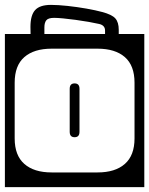

<svg xmlns="http://www.w3.org/2000/svg" viewBox="-40 -745 610 785"><path d="M445.5 -623Q445.5 -614 445.5 -606H550V20H-20V-606H85Q84.5 -620.5 84.5 -635Q84.5 -683 103.8 -704Q123 -725 168.5 -725Q197 -725 236.2 -720.8Q275.5 -716.5 313.8 -709.8Q352 -703 377.5 -696Q417.5 -685.5 431.5 -669.8Q445.5 -654 445.5 -623ZM141.5 -633V-606H389.5V-620Q389.5 -641.5 365.5 -647Q348.5 -651 322.8 -655.5Q297 -660 269.2 -663.8Q241.5 -667.5 218 -669.8Q194.5 -672 181.5 -672Q157.5 -672 149.5 -662.2Q141.5 -652.5 141.5 -633ZM171 -546Q99 -546 59.5 -511.5Q20 -477 20 -407V-179Q20 -109.5 59.5 -74.8Q99 -40 171 -40H359Q431 -40 470.5 -74.8Q510 -109.5 510 -179V-407Q510 -477 470.5 -511.5Q431 -546 359 -546ZM285 -206Q285 -184 265 -184Q245 -184 245 -206V-382Q245 -404 265 -404Q285 -404 285 -382Z"/></svg>

Font: Honk Rounded
Style: Regular
Weight: 400
Designer: Noopur Datye & Yesha Goshar
Foundry: Ek Type
Version: Version 1.000